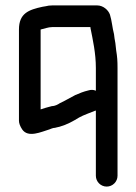

<svg xmlns="http://www.w3.org/2000/svg" viewBox="-20 -510 504 709"><path d="M130 -106V-401C144 -404 158 -410 173 -410H314V-407C323 -362 334 -313 334 -259V-175C325 -179 315 -179 306 -176C289 -172 274 -166 258 -159C240 -150 219 -137 201 -129C194 -124 182 -118 171 -118C157 -115 143 -110 130 -106ZM374 179C396 179 414 161 414 139V-259C414 -285 413 -300 409 -324L406 -351C405 -357 404 -363 403 -368L401 -384C395 -406 393 -434 386 -456C380 -473 361 -490 339 -490H173C164 -490 156 -489 149 -487L137 -485C86 -474 50 -461 50 -401V-64C50 -55 54 -44 62 -32C84 0 132 -23 162 -32C168 -34 175 -38 183 -38C188 -39 194 -41 200 -42C228 -50 249 -62 272 -76C290 -86 312 -93 331 -101C332 -101 333 -101 334 -102V139C334 161 352 179 374 179Z"/></svg>

Font: Electronic
Style: ExBd
Weight: 800
Version: Version 1.011